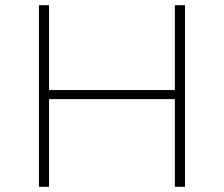

<svg xmlns="http://www.w3.org/2000/svg" viewBox="-20 -720 863 740"><path d="M169 -373V-700H130V0H169V-338H654V0H693V-700H654V-373Z"/></svg>

Font: Montserrat-Alt1 ExtLt
Style: Regular
Weight: 200
Designer: Differentunic
Foundry: Differentunic
Version: Version 7.222